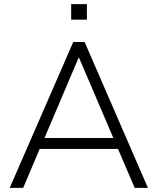

<svg xmlns="http://www.w3.org/2000/svg" viewBox="-20 -908 762 928"><path d="M27 0 334 -705H389L695 0H631L544 -203L577 -188H144L178 -203L92 0ZM360 -629 190 -229 167 -241H554L533 -229L362 -629ZM324 -813V-888H400V-813Z"/></svg>

Font: Nunito Sans 12pt ExtraLight 12pt Light
Style: Regular
Weight: 300
Version: Version 3.101;gftools[0.9.27]